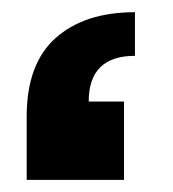

<svg xmlns="http://www.w3.org/2000/svg" viewBox="-20 -296 285 316"><path d="M126 -128.9H184.1V0H23.9V-104Q23.9 -190.9 71.5 -233.4Q119.1 -275.9 202.1 -275.9V-204.1Q126 -204.1 126 -128.9Z"/></svg>

Font: LT Superior
Style: Bold
Weight: 400
Designer: Daniel Lyons
Foundry: LyonsType
Version: Version 1.000